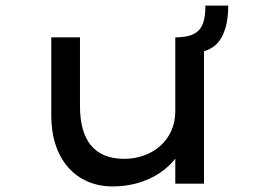

<svg xmlns="http://www.w3.org/2000/svg" viewBox="-20 -659 916 689"><path d="M384 10C463 10 528 -16 572 -52C587 -65 600 -77 609 -90V0H712V-475C728 -480 741 -487 752 -496C787 -527 799 -580 799 -639H717C717 -561 696 -525 609 -525V-259C609 -156 526 -89 426 -89C317 -89 267 -157 267 -279V-525H164V-244C164 -87 253 10 384 10Z"/></svg>

Font: Lexend Peta
Style: Regular
Weight: 400
Designer: Bonnie Shaver-Troup, Thomas Jockin
Foundry: Lexend
Version: Version 1.007